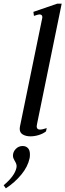

<svg xmlns="http://www.w3.org/2000/svg" viewBox="-39 -737 358 1052"><path d="M69 -31Q69 -38 70 -42L192 -636Q193 -639 193 -643Q193 -658 177 -658Q171 -658 147 -650L144 -672L275 -717H299L164 -58L162 -45Q162 -27 180 -27Q193 -27 217 -35L213 -17Q196 -4 173 3Q150 10 128 10Q103 10 86 0Q69 -10 69 -31ZM-19 278Q41 228 51 183Q52 180 52 173Q52 161 42 145Q38 138 35 131Q32 124 32 116Q32 95 47.5 79Q63 63 85 63Q103 63 114 74.5Q125 86 125 109Q125 123 123 131Q113 177 77.5 220Q42 263 -7 295Z"/></svg>

Font: Taviraj
Style: Italic
Weight: 400
Italic angle: -12°
Designer: Katatrad Team
Foundry: CadsonDemak
Version: Version 1.001